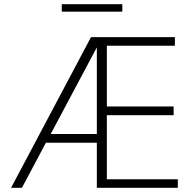

<svg xmlns="http://www.w3.org/2000/svg" viewBox="-20 -900 932 920"><path d="M223 -258 444 -673V-258ZM832 -41H492V-348H812V-390H492V-681H818V-722H416L33 0H85L200 -216H444V0H832ZM566 -880H276V-844H566Z"/></svg>

Font: Perun ExtraLight
Style: Regular
Weight: 200
Foundry: Copyright (c) Stefan Peev, Context Ltd, 2016
Version: Version 1.089